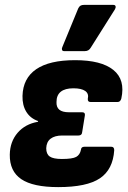

<svg xmlns="http://www.w3.org/2000/svg" viewBox="-20 -754 523 785"><path d="M218 11Q115 11 67 -21.5Q19 -54 20 -122Q21 -175 52 -211Q83 -247 135 -256L136 -259Q104 -270 87.5 -297Q71 -324 72 -362Q74 -434 128 -471Q182 -508 287 -508Q394 -508 443.5 -468Q493 -428 476 -351Q472 -337 461 -337H350Q338 -337 339 -350Q344 -371 328.5 -382Q313 -393 280 -393Q246 -393 228.5 -379Q211 -365 211 -337Q210 -316 222.5 -305.5Q235 -295 262 -295H316Q329 -295 327 -282L316 -214Q315 -200 301 -200H235Q204 -200 187 -187Q170 -174 169 -148Q169 -124 183.5 -114Q198 -104 233 -104Q276 -104 291.5 -112.5Q307 -121 311 -142Q312 -154 325 -154H435Q447 -154 447 -140Q442 -61 388.5 -25Q335 11 218 11ZM242 -545Q235 -545 233.5 -550.5Q232 -556 235 -562L300 -720Q304 -728 309.5 -731Q315 -734 323 -734H443Q451 -734 452.5 -728.5Q454 -723 450 -716L351 -559Q343 -545 327 -545Z"/></svg>

Font: Sofia Sans Semi Condensed Black
Style: Italic
Weight: 900
Italic angle: -9°
Version: Version 4.100